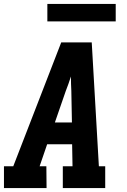

<svg xmlns="http://www.w3.org/2000/svg" viewBox="-21 -949 641 969"><path d="M214 0H-1V-110H46L288 -735H442L478 -110H510V0H296V-110H345L343 -221H217L179 -110H213ZM342 -331 339 -490Q338 -508 337.5 -526Q337 -544 337 -563Q331 -544 324.5 -526Q318 -508 311 -490L256 -331ZM218 -841V-929H563V-841Z"/></svg>

Font: Iosevka HT Extrabold Extended
Style: Italic
Weight: 800
Width: 7
Italic angle: -9°
Monospace: yes
Designer: Belleve Invis
Foundry: Belleve Invis
Version: Version 32.3.0; ttfautohint (v1.8.4)